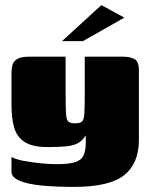

<svg xmlns="http://www.w3.org/2000/svg" viewBox="-20 -621 585 752"><path d="M269 111Q202 111 146.5 106Q91 101 58 87.5Q25 74 25 51V-6Q41 3 72.5 9Q104 15 139 18.5Q174 22 202 22Q250 22 274.5 14Q299 6 307.5 -13Q316 -32 316 -63V-91Q304 -71 286.5 -61Q269 -51 241 -48Q213 -45 167 -45Q106 -45 75.5 -65.5Q45 -86 35 -123Q25 -160 25 -209V-338Q25 -353 29 -367Q33 -381 47.5 -390Q62 -399 94 -399H237Q237 -373 237 -357Q237 -341 237 -329Q237 -317 237 -301Q237 -285 237 -259Q237 -202 238.5 -176.5Q240 -151 248 -144.5Q256 -138 275 -138Q294 -138 301.5 -145.5Q309 -153 310.5 -178Q312 -203 312 -257V-399H460Q490 -399 507 -389.5Q524 -380 524 -346V-73Q524 19 466.5 65Q409 111 269 111ZM223 -460 377 -601 467 -552 305 -460Z"/></svg>

Font: Genos Thin Black
Style: Regular
Weight: 900
Version: Version 1.010